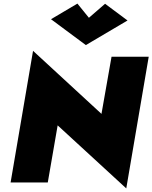

<svg xmlns="http://www.w3.org/2000/svg" viewBox="-20 -1016 848 1069"><path d="M475 -917 411 -996 264 -909 458 -765 690 -902 565 -995ZM601 -700 545 -382 164 -733 39 0H246L301 -318L683 33L808 -700Z"/></svg>

Font: Jost* Black
Style: Italic
Weight: 900
Italic angle: -10°
Version: Version 3.7